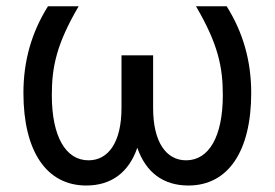

<svg xmlns="http://www.w3.org/2000/svg" viewBox="-20 -565 851 595"><path d="M223.7 -545.5H128.6C77.4 -463.8 52.6 -375.4 52.6 -277C52.6 -95.9 124.3 9.9 247.2 9.9C325.3 9.9 379.3 -30.9 405.5 -107.2C431.8 -30.9 485.8 9.9 563.9 9.9C686.8 9.9 758.5 -95.9 758.5 -277C758.5 -375.4 733.7 -463.8 682.5 -545.5H587.4C656.2 -427.9 670.5 -357.2 670.5 -269.9C670.5 -142 627.5 -68.2 556.8 -68.2C495 -68.2 454.5 -124.6 454.5 -230.1V-393.5H356.5V-230.1C356.5 -124.6 316.1 -68.2 254.3 -68.2C183.6 -68.2 140.6 -142 140.6 -269.9C140.6 -357.2 154.8 -427.9 223.7 -545.5Z"/></svg>

Font: Magic Ui Pro
Style: Regular
Weight: 400
Designer: Stefan Endress, Andreas Faust
Version: Version 1.000;FEAKit 1.0